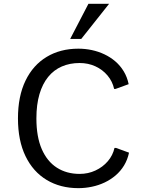

<svg xmlns="http://www.w3.org/2000/svg" viewBox="-20 -977 740 1007"><path d="M391.1 9.8Q296.4 9.8 224.9 -33.2Q153.3 -76.2 113.8 -158Q74.2 -239.7 74.2 -356Q74.2 -472.2 113.8 -554Q153.3 -635.7 224.9 -678.7Q296.4 -721.7 391.1 -721.7Q426.8 -721.7 461.4 -714.4Q496.1 -707 527.6 -692.1Q559.1 -677.2 585 -655Q610.8 -632.8 628.9 -603Q647 -573.2 654.8 -535.6L586.4 -510.7H578.6Q569.8 -550.3 543.9 -581.1Q518.1 -611.8 480.2 -629.2Q442.4 -646.5 397.5 -646.5Q346.2 -646.5 304.4 -628.4Q262.7 -610.4 232.9 -574Q203.1 -537.6 187 -483.2Q170.9 -428.7 170.9 -356Q170.9 -259.3 199.2 -194.6Q227.5 -129.9 278.6 -97.4Q329.6 -64.9 397.5 -64.9Q442.4 -64.9 480.7 -82.8Q519 -100.6 545.4 -131.3Q571.8 -162.1 580.6 -201.2H588.4L656.7 -176.3Q648.9 -139.2 630.6 -109.1Q612.3 -79.1 586.2 -56.9Q560.1 -34.7 528.6 -19.8Q497.1 -4.9 461.9 2.4Q426.8 9.8 391.1 9.8ZM348.1 -772.9 443.8 -957H552.2L406.2 -772.9Z"/></svg>

Font: Comme
Style: Regular
Weight: 400
Designer: Vernon Adams
Foundry: Vernon Adams
Version: Version 1.000;gftools[0.9.27]